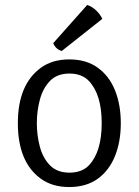

<svg xmlns="http://www.w3.org/2000/svg" viewBox="-20 -742 559 774"><path d="M259 12Q190.5 12 144 -22Q52 -89 52 -245.5Q52 -401.5 145 -469Q191 -502.5 259.5 -502.5Q328 -502.5 374.2 -469Q420.5 -435.5 443.8 -377.5Q467 -319.5 467 -245.2Q467 -171 443.5 -112.8Q420 -54.5 373.8 -21.2Q327.5 12 259 12ZM260 -46Q309.5 -46 338 -75Q390 -129.5 390 -245.5Q390 -361.5 338 -416Q309.5 -445.5 260 -445.5Q210.5 -445.5 181.8 -416Q153 -386.5 140.8 -340.5Q128.5 -294.5 128.5 -245.2Q128.5 -196 140.8 -150.2Q153 -104.5 181.8 -75.2Q210.5 -46 260 -46ZM331.5 -722Q351.5 -715.5 368 -699.5Q384.5 -683.5 392.5 -666L229 -536.5Q205 -543 194.5 -568Z"/></svg>

Font: Signika-CLs Light
Style: CLs-Regular
Weight: 300
Version: Version 2.003;gftools[0.9.32]